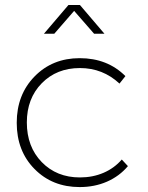

<svg xmlns="http://www.w3.org/2000/svg" viewBox="-20 -758 599 779"><path d="M403.8 -621.1H361.8L280.8 -713.9L200.2 -621.1H158.2L257.8 -737.8H304.2ZM303.2 -522Q416 -522 488.8 -449.2L464.8 -418.9Q397 -481.9 304.2 -481.9Q210 -481.9 149.4 -420.2Q88.9 -358.4 88.9 -261.2Q88.9 -162.6 149.4 -100.3Q210 -38.1 304.2 -38.1Q356.4 -38.1 400.1 -56.9Q443.8 -75.7 474.1 -110.8L499 -84Q464.4 -43 414.1 -21Q363.8 1 303.2 1Q192.4 1 120.1 -72.3Q47.9 -145.5 47.9 -259.8Q47.9 -374 120.4 -448Q192.9 -522 303.2 -522Z"/></svg>

Font: Montserrat Ultra Light
Style: Regular
Weight: 200
Designer: Julieta Ulanovsky
Foundry: Julieta Ulanovsky
Version: Version 3.001;PS 003.001;hotconv 1.0.70;makeotf.lib2.5.58329